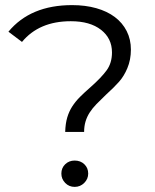

<svg xmlns="http://www.w3.org/2000/svg" viewBox="-20 -726 607 751"><path d="M334 -385Q377 -423 397.5 -451.5Q418 -480 418 -521Q418 -576 375 -609.5Q332 -643 257 -643Q133 -643 66 -562L13 -602Q99 -706 262 -706Q314 -706 356.5 -694Q399 -682 429 -659.5Q459 -637 475.5 -604.5Q492 -572 492 -532Q492 -492 478 -459Q465 -428 445.5 -406Q426 -384 394 -355Q373 -335 357 -318.5Q341 -302 330.5 -285.5Q320 -269 314.5 -250.5Q309 -232 309 -210H235Q236 -243 243 -266.5Q250 -290 262.5 -309.5Q275 -329 293 -347Q311 -365 334 -385ZM220 -47Q220 -69 235 -83.5Q250 -98 272 -98Q295 -98 310 -83.5Q325 -69 325 -47Q325 -26 309.5 -10.5Q294 5 272 5Q250 5 235 -10.5Q220 -26 220 -47Z"/></svg>

Font: CMG Sans
Style: Regular
Weight: 400
Designer: Julieta Ulanovsky
Foundry: Julieta Ulanovsky
Version: Version 7.200